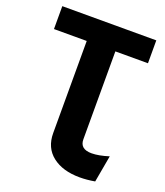

<svg xmlns="http://www.w3.org/2000/svg" viewBox="-163 -813 978 1135"><g transform="rotate(20 326.5 -245.0)"><path d="M236.8 20V-559.1H30.8V-703.1H622.1V-559.1H417V-5.9Q417 55.2 490.2 55.2Q534.7 55.2 598.1 35.2L567.9 204.1Q518.1 212.9 473.1 212.9Q365.7 212.9 301.3 162.6Q236.8 112.3 236.8 20Z"/></g></svg>

Font: LT Superior Black
Style: Regular
Weight: 900
Designer: Daniel Lyons
Foundry: LyonsType
Version: Version 2.005